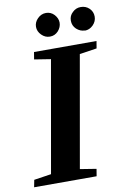

<svg xmlns="http://www.w3.org/2000/svg" viewBox="-102 -889 623 944"><g transform="rotate(-10 209.5 -417.0)"><path d="M227 -49 308 -36 302 0H-10L-3 -36L83 -49L181 -606L99 -619L105 -655H417L411 -619L325 -606ZM369 -715V-716Q347 -716 328 -733Q310 -750 310 -775Q310 -800 328 -816Q345 -833 369 -833Q394 -833 411 -817Q429 -800 429 -775Q429 -751 411 -733Q393 -715 369 -715ZM196 -716H195Q172 -716 154 -734Q136 -752 136 -775Q136 -798 154 -816Q172 -834 196 -834Q220 -834 237 -816Q254 -797 254 -776Q254 -753 237 -734Q220 -716 196 -716Z"/></g></svg>

Font: Libra Serif Modern
Style: Bold Italic
Weight: 700
Italic angle: -12°
Designer: Stefan Peev, Context Ltd
Foundry: Stefan Peev, Context Ltd
Version: Version 1.000